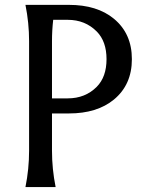

<svg xmlns="http://www.w3.org/2000/svg" viewBox="-20 -757 602 777"><path d="M190.4 -358.9H253.9Q325.2 -358.9 371.6 -405.8Q411.1 -445.8 411.1 -517.6Q411.1 -589.4 371.6 -629.4Q324.7 -676.8 253.9 -676.8H195.3Q190.4 -633.8 190.4 -590.8ZM83 0Q97.7 -73.2 97.7 -146.5V-590.8Q97.7 -664.1 83 -737.3H258.8Q373 -737.3 440.9 -681.2Q513.7 -621.1 513.7 -517.6Q513.7 -414.1 440.9 -354Q372.6 -297.9 258.8 -297.9H190.4V-146.5Q190.4 -73.2 205.1 0Z"/></svg>

Font: Classica
Style: Book
Weight: 400
Designer: Wojciech Kalinowski "wmk69" (wmk69@o2.pl)
Foundry: Wojciech Kalinowski "wmk69" (wmk69@o2.pl)
Version: Version 2.1.1; 2021-05-14